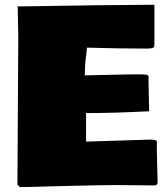

<svg xmlns="http://www.w3.org/2000/svg" viewBox="-20 -758 678 794"><path d="M55.7 -604.5 53.2 -732.9Q53.7 -732.9 56.6 -731.4Q427.7 -737.8 615.7 -738.3Q617.7 -737.3 618.7 -735.4V-597.7Q618.7 -577.6 617.7 -564.9Q615.2 -557.1 588.9 -557.1H585.4Q467.3 -557.1 339.4 -561Q339.4 -556.6 338.1 -545.4Q336.9 -534.2 336.4 -529.3L334 -510.7Q331.5 -492.2 330.6 -446.3L481.9 -449.7Q521 -450.7 538.6 -450.7H546.4Q576.2 -450.7 585.4 -449Q594.7 -447.3 594.7 -439L594.2 -435.1V-423.3L596.7 -297.9L596.2 -297.4V-297.9Q447.8 -290.5 358.9 -290.5H335.9V-172.4L601.1 -180.7Q623 -180.7 628.9 -174.3Q628.4 -161.6 628.4 -138.2L631.8 -5.4Q631.8 6.8 621.1 8.8L459 7.3Q411.1 7.3 268.6 10.7L188.5 12.7Q103.5 15.6 62.5 15.6L61 14.6H61.5Q56.6 9.8 52.2 5.4V-11.7L55.2 -533.7Z"/></svg>

Font: Bowlby One
Style: Regular
Weight: 400
Designer: vernon adams
Foundry: vernon adams
Version: Version 1.001